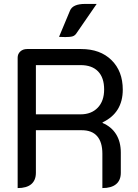

<svg xmlns="http://www.w3.org/2000/svg" viewBox="-20 -950 706 979"><path d="M70 -656Q70 -675 83.5 -687.5Q97 -700 118 -700H394Q491 -700 548.5 -643.5Q606 -587 606 -493Q606 -375 503 -326V-323Q548 -304 572 -265.5Q596 -227 596 -172V-69Q596 -31 572 -11Q548 9 502 9V-166Q502 -225 475.5 -255.5Q449 -286 397 -286H163V-69Q163 -31 139.5 -11Q116 9 70 9ZM391 -367Q446 -367 478.5 -401Q511 -435 511 -494Q511 -554 480 -586Q449 -618 391 -618H163V-367ZM337 -896Q351 -930 414 -930H473L371 -782Q363 -769 351 -765Q339 -761 313 -761L281 -762Z"/></svg>

Font: K2D
Style: Regular
Weight: 400
Version: Version 1.000; ttfautohint (v1.6)